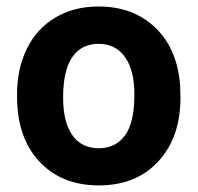

<svg xmlns="http://www.w3.org/2000/svg" viewBox="-20 -558 605 588"><path d="M32.2 -269Q32.2 -347.7 62.5 -409.2Q92.8 -470.7 149.7 -504.4Q206.5 -538.1 281.7 -538.1Q388.7 -538.1 456.3 -472.7Q523.9 -407.2 531.7 -294.9L532.7 -258.8Q532.7 -137.2 464.8 -63.7Q397 9.8 282.7 9.8Q168.5 9.8 100.3 -63.5Q32.2 -136.7 32.2 -262.7ZM173.3 -258.8Q173.3 -183.6 201.7 -143.8Q230 -104 282.7 -104Q334 -104 362.8 -143.3Q391.6 -182.6 391.6 -269Q391.6 -342.8 362.8 -383.3Q334 -423.8 281.7 -423.8Q230 -423.8 201.7 -383.5Q173.3 -343.3 173.3 -258.8Z"/></svg>

Font: SteelSelectRoboto
Style: Roboto-Bold
Weight: 700
Designer: Google
Version: Version 2.137; 2017